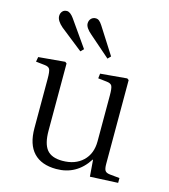

<svg xmlns="http://www.w3.org/2000/svg" viewBox="-115 -853 841 958"><g transform="rotate(15 306.0 -374.5)"><path d="M369.1 -584 261.2 -678.2Q228 -706.1 228 -728Q228 -743.2 237.3 -753.2Q246.6 -763.2 261.2 -763.2Q271 -763.2 278.8 -757.1Q286.6 -751 295.9 -736.8L383.8 -599.1ZM229 -584 112.8 -675.8Q81.1 -703.1 81.1 -727.1Q81.1 -741.2 89.4 -751.2Q97.7 -761.2 112.8 -761.2Q129.9 -761.2 148.9 -734.9L244.1 -599.1ZM264.2 14.2Q187.5 14.2 147.2 -28.3Q106.9 -70.8 106.9 -154.8V-410.2Q106.9 -446.3 101.3 -458.3Q95.7 -470.2 74.2 -472.2L28.8 -477.1L33.2 -502L169.9 -514.2L178.2 -507.8V-161.1Q178.2 -93.8 202.6 -63.5Q227.1 -33.2 283.2 -33.2Q349.1 -33.2 388.7 -70.8Q428.2 -108.4 428.2 -172.9V-410.2Q428.2 -446.3 422.4 -458.3Q416.5 -470.2 394 -472.2L350.1 -477.1L353 -502L490.2 -514.2L499 -507.8V-75.2Q499 -49.8 505.4 -40.3Q511.7 -30.8 530.8 -28.8L581.1 -23.9V1L437 7.8L430.2 -78.1H428.2Q369.1 14.2 264.2 14.2Z"/></g></svg>

Font: Literata Light
Style: Regular
Weight: 300
Designer: Latin by Veronika Burian and Jose Scaglione. Greek by Irene Vlachou. Cyrillic by Vera Evstafieva.
Foundry: TypeTogether
Version: Version 3.021